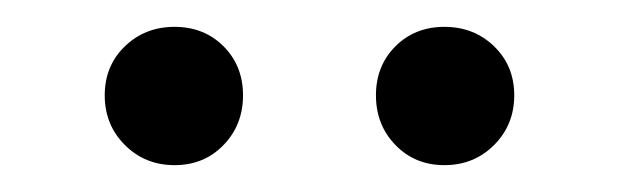

<svg xmlns="http://www.w3.org/2000/svg" viewBox="-20 -794 461 143"><path d="M348 -759.5Q363 -745 363 -723Q363 -701 348 -686Q333 -671 311 -671Q289 -671 274.5 -686Q260 -701 260 -723Q260 -745 274.5 -759.5Q289 -774 311 -774Q333 -774 348 -759.5ZM146.5 -759.5Q161 -745 161 -723Q161 -701 146.5 -686Q132 -671 110 -671Q88 -671 73 -686Q58 -701 58 -723Q58 -745 73 -759.5Q88 -774 110 -774Q132 -774 146.5 -759.5Z"/></svg>

Font: Hind Siliguri
Style: Regular
Weight: 400
Designer: Jyotish Sonowal
Foundry: Indian Type Foundry
Version: Version 1.000;PS 1.0;hotconv 1.0.86;makeotf.lib2.5.63406; tt